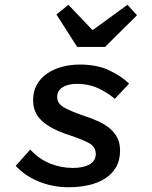

<svg xmlns="http://www.w3.org/2000/svg" viewBox="-20 -774 640 806"><path d="M268 12Q201 12 142.5 -12Q84 -36 46 -78L107 -146Q144 -106 190.5 -87.5Q237 -69 286 -69Q329 -69 355.5 -83.5Q382 -98 382 -128Q382 -157 355 -172.5Q328 -188 270 -207Q194 -232 156.5 -266Q119 -300 119 -354Q119 -391 135 -419Q151 -447 178 -465.5Q205 -484 240.5 -493.5Q276 -503 315 -503Q387 -503 438 -479Q489 -455 522 -423L462 -359Q432 -385 392 -403.5Q352 -422 304 -422Q265 -422 242.5 -407.5Q220 -393 220 -367Q220 -340 247 -324Q274 -308 332 -288Q366 -277 394 -264Q422 -251 442 -234Q462 -217 473 -194.5Q484 -172 484 -142Q484 -101 467 -72Q450 -43 421 -24.5Q392 -6 352.5 3Q313 12 268 12ZM304 -577 217 -713 267 -754 367 -649H371L515 -754L555 -710L421 -577Z"/></svg>

Font: Source Code Pro Semibold
Style: Italic
Weight: 600
Italic angle: -11°
Monospace: yes
Designer: Paul D. Hunt, Teo Tuominen
Foundry: Adobe Systems Incorporated
Version: Version 1.050;PS 1.000;hotconv 16.6.51;makeotf.lib2.5.65220